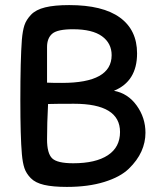

<svg xmlns="http://www.w3.org/2000/svg" viewBox="-20 -735 622 755"><path d="M243 0Q188 0 153.5 -8Q119 -16 101 -34.5Q83 -53 76 -74Q69 -95 66 -129Q60 -198 60 -341Q60 -500 66 -579Q69 -614 76 -635.5Q83 -657 102 -677Q121 -697 157.5 -706Q194 -715 252 -715Q384 -715 451.5 -666Q519 -617 519 -525Q519 -415 428 -378Q483 -368 517.5 -320Q552 -272 552 -213Q552 -175 536 -139.5Q520 -104 486.5 -71.5Q453 -39 390 -19.5Q327 0 243 0ZM452 -216Q452 -327 271 -327Q200 -327 169 -326Q165 -250 165 -187Q165 -132 185 -112.5Q205 -93 268 -93Q356 -93 404 -124.5Q452 -156 452 -216ZM267 -620Q206 -620 185.5 -602.5Q165 -585 165 -550V-410Q184 -409 224 -409Q419 -409 419 -518Q419 -565 381 -592.5Q343 -620 267 -620Z"/></svg>

Font: Sniglet
Style: Regular
Weight: 400
Designer: Haley Fiege
Foundry: Haley Fiege, Pablo Impallari, Brenda Gallo
Version: Version 2.000